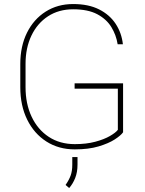

<svg xmlns="http://www.w3.org/2000/svg" viewBox="-20 -741 727 965"><path d="M598.6 -322.3V-76.2Q587.4 -60.1 556.4 -40Q525.4 -20 475.3 -5.1Q425.3 9.8 356 9.8Q274.9 9.8 213.1 -29.8Q151.4 -69.3 116.7 -139.6Q82 -210 82 -302.7V-418.9Q82 -508.8 115.7 -576.7Q149.4 -644.5 209.5 -682.6Q269.5 -720.7 347.7 -720.7Q424.8 -720.7 478 -693.8Q531.2 -667 561.3 -621.3Q591.3 -575.7 597.7 -518.6H571.3Q564 -564.9 539.6 -605Q515.1 -645 468.5 -669.7Q421.9 -694.3 347.7 -694.3Q275.4 -694.3 221.4 -659.2Q167.5 -624 137.9 -562Q108.4 -500 108.4 -419.9V-302.7Q108.4 -219.2 138.9 -154.5Q169.4 -89.8 225.1 -53.2Q280.8 -16.6 356 -16.6Q414.1 -16.6 458.7 -28.6Q503.4 -40.5 532.5 -57.4Q561.5 -74.2 572.3 -88.4V-295.4H355V-322.3ZM369.6 48.3V85.9Q369.6 124.5 357.9 153.8Q346.2 183.1 327.6 204.1L309.6 188.5Q326.7 164.1 335 141.4Q343.3 118.7 343.3 86.9V48.3Z"/></svg>

Font: Vazirmatn RD UI Thin
Style: Regular
Weight: 100
Designer: Saber Rastikerdar
Foundry: Saber Rastikerdar
Version: Version 33.003